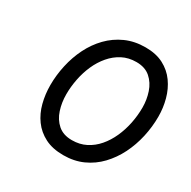

<svg xmlns="http://www.w3.org/2000/svg" viewBox="-161 -866 1025 1033"><g transform="rotate(30 351.0 -350.0)"><path d="M361.5 12Q294 12 246.8 -12.2Q199.5 -36.5 169.8 -77.5Q140 -118.5 126.5 -171Q113 -223.5 113 -280Q113 -342 126.8 -404.2Q140.5 -466.5 168 -521.8Q195.5 -577 237 -619.8Q278.5 -662.5 333.2 -687.2Q388 -712 456.5 -712Q521.5 -712 568 -687.8Q614.5 -663.5 644 -622.2Q673.5 -581 687.5 -529.2Q701.5 -477.5 701.5 -423Q701.5 -359.5 687.5 -296.8Q673.5 -234 645.8 -178.5Q618 -123 577 -80Q536 -37 482 -12.5Q428 12 361.5 12ZM361 -81Q409 -81 447.2 -100.5Q485.5 -120 514.5 -153.8Q543.5 -187.5 563.2 -231.2Q583 -275 593 -324.2Q603 -373.5 603 -423Q603 -471 588 -516Q573 -561 540 -590Q507 -619 453 -619Q404.5 -619 366.2 -599Q328 -579 298.8 -544.8Q269.5 -510.5 250.2 -467Q231 -423.5 221.5 -375.2Q212 -327 212 -280Q212 -229 226.8 -183.8Q241.5 -138.5 274.2 -109.8Q307 -81 361 -81Z"/></g></svg>

Font: Overpass Medium
Style: Italic
Weight: 500
Italic angle: -10°
Designer: Delve Withrington, Dave Bailey, Thomas Jockin
Foundry: Delve Fonts LLC
Version: Version 4.000